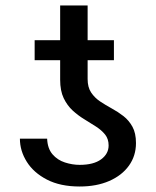

<svg xmlns="http://www.w3.org/2000/svg" viewBox="-20 -676 572 706"><path d="M379.4 -141.1Q379.4 -165 366.5 -181.2Q353.5 -197.3 333.3 -210.4Q313 -223.6 290.3 -237.3Q267.6 -251 247.3 -269.5Q227.1 -288.1 214.1 -315.2Q201.2 -342.3 201.2 -382.8V-655.8H302.2V-385.3Q302.2 -355 315.2 -335.7Q328.1 -316.4 348.1 -303Q368.2 -289.6 391.1 -277.1Q414.1 -264.6 434.1 -249Q454.1 -233.4 467 -210Q480 -186.5 480 -149.9Q480 -103 454.1 -66.9Q428.2 -30.8 381.6 -10.5Q335 9.8 272.9 9.8Q201.7 9.8 152.6 -15.6Q103.5 -41 78.4 -81.3Q53.2 -121.6 53.2 -166H153.3Q154.8 -129.9 173.1 -108.6Q191.4 -87.4 218.8 -78.6Q246.1 -69.8 272.9 -69.8Q324.2 -69.8 351.8 -90.1Q379.4 -110.4 379.4 -141.1ZM398.9 -528.3V-454.6H107.4V-528.3Z"/></svg>

Font: Inter 20pt
Style: Regular
Weight: 400
Version: Version 4.001;git-66647c0bb